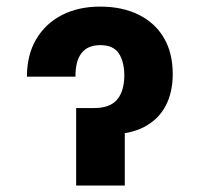

<svg xmlns="http://www.w3.org/2000/svg" viewBox="-20 -573 616 593"><path d="M63.2 -336.3Q63.2 -403.1 91.6 -451.5Q120 -500 171 -526.3Q221.9 -552.6 289.1 -552.6Q357.6 -552.6 408 -527.7Q458.5 -502.8 486 -456.3Q513.5 -409.8 513.5 -344.1Q513.5 -287.3 491.3 -245.6Q469.1 -203.8 425.1 -180.8Q381 -157.7 314.3 -157.7H238.6V-239.3H271Q319.6 -239.3 341.6 -265.3Q363.6 -291.2 364 -340.2Q363.6 -383.5 346.6 -408.6Q329.5 -433.6 290.1 -433.6Q250.7 -433.6 231.7 -408.9Q212.7 -384.2 213.1 -336.3ZM215.2 -239.3H365.4V0H215.2Z"/></svg>

Font: InterMG
Style: Bold
Weight: 700
Designer: Rasmus Andersson
Foundry: rsms
Version: Version 3.019;December 26, 2023;FontCreator 15.0.0.2955 64-b